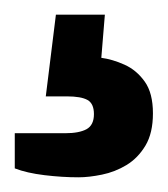

<svg xmlns="http://www.w3.org/2000/svg" viewBox="-20 -44 227 260"><path d="M86.4 196.1Q64.1 196.1 40.2 193.2Q16.2 190.3 0 184V136.4H68.4Q87 136.4 97.1 131Q107.2 125.5 107.2 110.5Q107.2 96.3 98.5 91.4Q89.8 86.5 70.4 86.5H42L55.7 -24.1H122L117.2 34.3Q132.3 36.3 148.6 43.6Q164.9 50.9 176 66.5Q187.1 82 187.1 109.5Q187.1 136.2 177 153.1Q166.9 170 151.3 179.5Q135.7 188.9 118 192.5Q100.4 196.1 86.4 196.1Z"/></svg>

Font: Archivo SemiBold Condensed
Style: Regular
Weight: 600
Width: 3
Version: Version 2.001